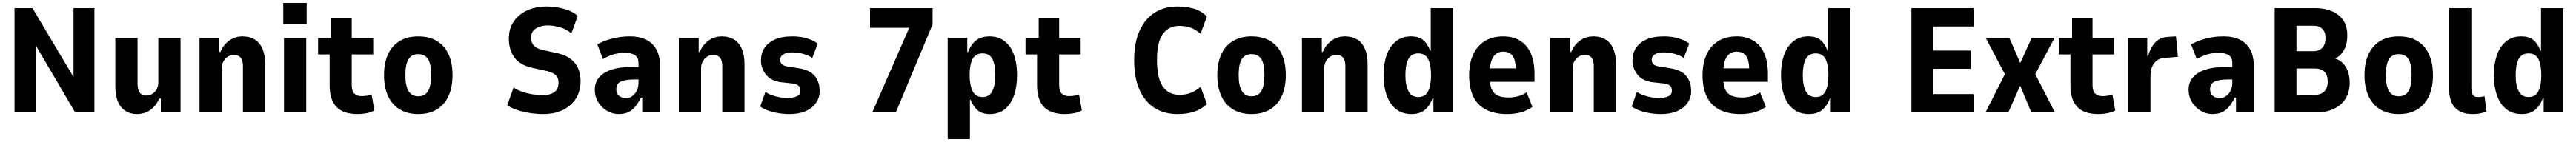

<svg xmlns="http://www.w3.org/2000/svg" viewBox="-20 -760 17378 960"><path d="M78 0V-705H199L491 -214H476V-705H617V0H487L204 -483H220V0Z M903 11Q861 11 828 -9Q795 -29 776.5 -70.5Q758 -112 758 -175V-503H908V-195Q908 -167 915 -148.5Q922 -130 936 -122Q950 -114 968 -114Q989 -114 1007.5 -125.5Q1026 -137 1037 -157Q1048 -177 1048 -201V-503H1198V0H1065V-94H1054Q1035 -47 996 -18Q957 11 903 11Z M1326 0V-503H1460V-409H1467Q1486 -456 1525.5 -485Q1565 -514 1617 -514Q1663 -514 1697.5 -493.5Q1732 -473 1750.5 -430.5Q1769 -388 1769 -323V0H1619V-312Q1619 -339 1612 -356Q1605 -373 1591 -381Q1577 -389 1557 -389Q1536 -389 1517.5 -377.5Q1499 -366 1487.5 -345.5Q1476 -325 1476 -297V0Z M1891 -598V-740H2049V-598ZM1896 0V-503H2046V0Z M2392 11Q2295 11 2249.5 -38Q2204 -87 2204 -182V-392H2126V-503H2215V-640H2353V-503H2498V-392H2353V-185Q2353 -144 2371 -127Q2389 -110 2421 -110Q2439 -110 2457 -113.5Q2475 -117 2487 -122L2506 -13Q2480 0 2452 5.5Q2424 11 2392 11Z M2802 11Q2729 11 2677 -20.5Q2625 -52 2598 -111Q2571 -170 2571 -252Q2571 -335 2598 -393.5Q2625 -452 2677 -483Q2729 -514 2802 -514Q2876 -514 2927.5 -483Q2979 -452 3006 -393.5Q3033 -335 3033 -252Q3033 -170 3006 -111Q2979 -52 2927.5 -20.5Q2876 11 2802 11ZM2802 -109Q2847 -109 2868 -144.5Q2889 -180 2889 -253Q2889 -327 2868 -360.5Q2847 -394 2802 -394Q2758 -394 2736.5 -360.5Q2715 -327 2715 -253Q2715 -180 2736.5 -144.5Q2758 -109 2802 -109Z M3645 11Q3600 11 3555 4Q3510 -3 3470.5 -16Q3431 -29 3402 -48L3445 -168Q3473 -150 3506.5 -138.5Q3540 -127 3576 -122Q3612 -117 3644 -117Q3690 -117 3719 -136.5Q3748 -156 3748 -201Q3748 -225 3739 -240Q3730 -255 3712.5 -264Q3695 -273 3670 -280L3573 -301Q3490 -319 3451.5 -370.5Q3413 -422 3413 -500Q3413 -565 3445.5 -613.5Q3478 -662 3535.5 -689Q3593 -716 3668 -716Q3709 -716 3748.5 -708.5Q3788 -701 3821 -687.5Q3854 -674 3878 -653L3835 -534Q3803 -562 3759.5 -575Q3716 -588 3676 -588Q3643 -588 3617.5 -578.5Q3592 -569 3577.5 -551.5Q3563 -534 3563 -505Q3563 -472 3581.5 -452Q3600 -432 3638 -423L3732 -402Q3815 -386 3856 -337Q3897 -288 3897 -211Q3897 -144 3865.5 -94Q3834 -44 3777.5 -16.5Q3721 11 3645 11Z M4153 11Q4112 11 4075 -11Q4038 -33 4015.5 -70Q3993 -107 3993 -153Q3993 -202 4022 -236.5Q4051 -271 4105.5 -289Q4160 -307 4239 -307H4305V-223H4265Q4232 -223 4208.5 -219.5Q4185 -216 4169.5 -209Q4154 -202 4146 -188.5Q4138 -175 4138 -155Q4138 -127 4157.5 -111.5Q4177 -96 4205 -96Q4225 -96 4244.5 -109.5Q4264 -123 4276 -146Q4288 -169 4288 -200V-332Q4288 -372 4263.5 -387.5Q4239 -403 4194 -403Q4162 -403 4125.5 -394Q4089 -385 4048 -361L4010 -460Q4047 -480 4081.5 -491Q4116 -502 4153 -508Q4190 -514 4232 -514Q4292 -514 4337.5 -492.5Q4383 -471 4408 -426.5Q4433 -382 4433 -312V0H4313V-100H4305Q4288 -67 4268 -41.5Q4248 -16 4221 -2.5Q4194 11 4153 11Z M4560 0V-503H4694V-409H4701Q4720 -456 4759.5 -485Q4799 -514 4851 -514Q4897 -514 4931.5 -493.5Q4966 -473 4984.5 -430.5Q5003 -388 5003 -323V0H4853V-312Q4853 -339 4846 -356Q4839 -373 4825 -381Q4811 -389 4791 -389Q4770 -389 4751.5 -377.5Q4733 -366 4721.5 -345.5Q4710 -325 4710 -297V0Z M5307 11Q5268 11 5230 4.5Q5192 -2 5161.5 -13Q5131 -24 5109 -40L5144 -138Q5168 -123 5193.5 -114.5Q5219 -106 5244 -102Q5269 -98 5290 -98Q5332 -98 5356 -109Q5380 -120 5380 -147Q5380 -170 5367 -181Q5354 -192 5324 -196L5251 -204Q5182 -213 5148 -255.5Q5114 -298 5114 -351Q5114 -398 5136.5 -434Q5159 -470 5205.5 -492Q5252 -514 5326 -514Q5361 -514 5393.5 -508Q5426 -502 5452.5 -490.5Q5479 -479 5497 -465L5460 -368Q5443 -381 5421 -389Q5399 -397 5374.5 -401.5Q5350 -406 5327 -406Q5289 -406 5266.5 -393.5Q5244 -381 5244 -356Q5244 -335 5257.5 -324Q5271 -313 5301 -309L5367 -299Q5442 -288 5476 -247.5Q5510 -207 5510 -145Q5510 -99 5485 -63.5Q5460 -28 5415 -8.5Q5370 11 5307 11Z M5865 0 6141 -633 6145 -572H5850V-705H6272V-595L6024 0Z M6374 180V-504H6506V-408H6511Q6533 -463 6567.5 -488.5Q6602 -514 6656 -514Q6717 -514 6758.5 -481Q6800 -448 6821 -389Q6842 -330 6842 -252Q6842 -176 6822 -117Q6802 -58 6761.5 -23.5Q6721 11 6658 11Q6605 11 6575.5 -15Q6546 -41 6528 -86H6524V180ZM6609 -104Q6655 -104 6675 -144Q6695 -184 6695 -253Q6695 -323 6675.5 -361Q6656 -399 6609 -399Q6561 -399 6541.5 -360.5Q6522 -322 6522 -253Q6522 -184 6542 -144Q6562 -104 6609 -104Z M7165 11Q7068 11 7022.5 -38Q6977 -87 6977 -182V-392H6899V-503H6988V-640H7126V-503H7271V-392H7126V-185Q7126 -144 7144 -127Q7162 -110 7194 -110Q7212 -110 7230 -113.5Q7248 -117 7260 -122L7279 -13Q7253 0 7225 5.5Q7197 11 7165 11Z M7924 11Q7835 11 7769.5 -30.5Q7704 -72 7668 -153.5Q7632 -235 7632 -353Q7632 -471 7668.5 -552Q7705 -633 7770.5 -674.5Q7836 -716 7924 -716Q7988 -716 8037.5 -700.5Q8087 -685 8123 -648L8080 -532Q8045 -562 8011 -573.5Q7977 -585 7936 -585Q7866 -585 7826 -531Q7786 -477 7786 -354Q7786 -231 7825.5 -175Q7865 -119 7937 -119Q7977 -119 8011 -131Q8045 -143 8080 -173L8123 -57Q8086 -21 8037 -5Q7988 11 7924 11Z M8424 11Q8351 11 8299 -20.5Q8247 -52 8220 -111Q8193 -170 8193 -252Q8193 -335 8220 -393.5Q8247 -452 8299 -483Q8351 -514 8424 -514Q8498 -514 8549.5 -483Q8601 -452 8628 -393.5Q8655 -335 8655 -252Q8655 -170 8628 -111Q8601 -52 8549.5 -20.5Q8498 11 8424 11ZM8424 -109Q8469 -109 8490 -144.5Q8511 -180 8511 -253Q8511 -327 8490 -360.5Q8469 -394 8424 -394Q8380 -394 8358.5 -360.5Q8337 -327 8337 -253Q8337 -180 8358.5 -144.5Q8380 -109 8424 -109Z M8764 0V-503H8898V-409H8905Q8924 -456 8963.5 -485Q9003 -514 9055 -514Q9101 -514 9135.5 -493.5Q9170 -473 9188.5 -430.5Q9207 -388 9207 -323V0H9057V-312Q9057 -339 9050 -356Q9043 -373 9029 -381Q9015 -389 8995 -389Q8974 -389 8955.5 -377.5Q8937 -366 8925.5 -345.5Q8914 -325 8914 -297V0Z M9503 11Q9440 11 9398.5 -22.5Q9357 -56 9336 -115Q9315 -174 9315 -252Q9315 -329 9335.5 -387.5Q9356 -446 9397.5 -480Q9439 -514 9499 -514Q9552 -514 9582 -489Q9612 -464 9629 -417H9633V-705H9783V0H9651V-96H9646Q9624 -41 9590.5 -15Q9557 11 9503 11ZM9549 -104Q9596 -104 9615.5 -143.5Q9635 -183 9635 -252Q9635 -322 9615.5 -360.5Q9596 -399 9549 -399Q9502 -399 9482 -360.5Q9462 -322 9462 -252Q9462 -183 9482.5 -143.5Q9503 -104 9549 -104Z M10149 11Q10063 11 10005.5 -19Q9948 -49 9920 -107.5Q9892 -166 9892 -251Q9892 -329 9917.5 -388Q9943 -447 9995 -480.5Q10047 -514 10123 -514Q10187 -514 10234.5 -485.5Q10282 -457 10307.5 -400.5Q10333 -344 10333 -260V-207H10012V-298H10219L10207 -280Q10207 -355 10185 -383Q10163 -411 10122 -411Q10094 -411 10074.5 -396.5Q10055 -382 10043.5 -352Q10032 -322 10032 -271V-228Q10032 -183 10045 -155Q10058 -127 10085.5 -114Q10113 -101 10159 -101Q10190 -101 10222.5 -109.5Q10255 -118 10280 -136L10319 -37Q10277 -9 10235 1Q10193 11 10149 11Z M10440 0V-503H10574V-409H10581Q10600 -456 10639.5 -485Q10679 -514 10731 -514Q10777 -514 10811.5 -493.5Q10846 -473 10864.5 -430.5Q10883 -388 10883 -323V0H10733V-312Q10733 -339 10726 -356Q10719 -373 10705 -381Q10691 -389 10671 -389Q10650 -389 10631.5 -377.5Q10613 -366 10601.5 -345.5Q10590 -325 10590 -297V0Z M11187 11Q11148 11 11110 4.5Q11072 -2 11041.5 -13Q11011 -24 10989 -40L11024 -138Q11048 -123 11073.5 -114.5Q11099 -106 11124 -102Q11149 -98 11170 -98Q11212 -98 11236 -109Q11260 -120 11260 -147Q11260 -170 11247 -181Q11234 -192 11204 -196L11131 -204Q11062 -213 11028 -255.5Q10994 -298 10994 -351Q10994 -398 11016.5 -434Q11039 -470 11085.5 -492Q11132 -514 11206 -514Q11241 -514 11273.5 -508Q11306 -502 11332.5 -490.5Q11359 -479 11377 -465L11340 -368Q11323 -381 11301 -389Q11279 -397 11254.5 -401.5Q11230 -406 11207 -406Q11169 -406 11146.5 -393.5Q11124 -381 11124 -356Q11124 -335 11137.5 -324Q11151 -313 11181 -309L11247 -299Q11322 -288 11356 -247.5Q11390 -207 11390 -145Q11390 -99 11365 -63.5Q11340 -28 11295 -8.5Q11250 11 11187 11Z M11724 11Q11638 11 11580.5 -19Q11523 -49 11495 -107.5Q11467 -166 11467 -251Q11467 -329 11492.5 -388Q11518 -447 11570 -480.5Q11622 -514 11698 -514Q11762 -514 11809.5 -485.5Q11857 -457 11882.5 -400.5Q11908 -344 11908 -260V-207H11587V-298H11794L11782 -280Q11782 -355 11760 -383Q11738 -411 11697 -411Q11669 -411 11649.5 -396.5Q11630 -382 11618.5 -352Q11607 -322 11607 -271V-228Q11607 -183 11620 -155Q11633 -127 11660.5 -114Q11688 -101 11734 -101Q11765 -101 11797.5 -109.5Q11830 -118 11855 -136L11894 -37Q11852 -9 11810 1Q11768 11 11724 11Z M12184 11Q12121 11 12079.5 -22.5Q12038 -56 12017 -115Q11996 -174 11996 -252Q11996 -329 12016.5 -387.5Q12037 -446 12078.5 -480Q12120 -514 12180 -514Q12233 -514 12263 -489Q12293 -464 12310 -417H12314V-705H12464V0H12332V-96H12327Q12305 -41 12271.5 -15Q12238 11 12184 11ZM12230 -104Q12277 -104 12296.5 -143.5Q12316 -183 12316 -252Q12316 -322 12296.5 -360.5Q12277 -399 12230 -399Q12183 -399 12163 -360.5Q12143 -322 12143 -252Q12143 -183 12163.5 -143.5Q12184 -104 12230 -104Z M12876 0V-705H13296V-581H13023V-418H13275V-295H13023V-124H13296V0Z M13376 0 13526 -297 13532 -210 13378 -503H13537L13610 -335H13611L13687 -503H13841L13686 -210L13692 -297L13844 0H13685L13611 -178H13608L13530 0Z M14137 11Q14040 11 13994.5 -38Q13949 -87 13949 -182V-392H13871V-503H13960V-640H14098V-503H14243V-392H14098V-185Q14098 -144 14116 -127Q14134 -110 14166 -110Q14184 -110 14202 -113.5Q14220 -117 14232 -122L14251 -13Q14225 0 14197 5.5Q14169 11 14137 11Z M14339 0V-503H14467V-382H14473Q14488 -436 14518.5 -470.5Q14549 -505 14600 -510L14661 -514L14674 -376L14577 -368Q14538 -364 14513.5 -332.5Q14489 -301 14489 -244V0Z M14906 11Q14865 11 14828 -11Q14791 -33 14768.5 -70Q14746 -107 14746 -153Q14746 -202 14775 -236.5Q14804 -271 14858.5 -289Q14913 -307 14992 -307H15058V-223H15018Q14985 -223 14961.5 -219.5Q14938 -216 14922.5 -209Q14907 -202 14899 -188.5Q14891 -175 14891 -155Q14891 -127 14910.5 -111.5Q14930 -96 14958 -96Q14978 -96 14997.5 -109.5Q15017 -123 15029 -146Q15041 -169 15041 -200V-332Q15041 -372 15016.5 -387.5Q14992 -403 14947 -403Q14915 -403 14878.5 -394Q14842 -385 14801 -361L14763 -460Q14800 -480 14834.5 -491Q14869 -502 14906 -508Q14943 -514 14985 -514Q15045 -514 15090.5 -492.5Q15136 -471 15161 -426.5Q15186 -382 15186 -312V0H15066V-100H15058Q15041 -67 15021 -41.5Q15001 -16 14974 -2.5Q14947 11 14906 11Z M15327 0V-705H15598Q15698 -705 15757.5 -658Q15817 -611 15817 -522Q15817 -460 15794 -420.5Q15771 -381 15737 -366V-363Q15763 -356 15784.5 -335.5Q15806 -315 15819.5 -282Q15833 -249 15833 -200Q15833 -138 15805 -93Q15777 -48 15726 -24Q15675 0 15605 0ZM15474 -119H15600Q15615 -119 15628.5 -123Q15642 -127 15652.5 -134Q15663 -141 15670.5 -152.5Q15678 -164 15681.5 -178Q15685 -192 15685 -208Q15685 -226 15681.5 -240Q15678 -254 15670.5 -265Q15663 -276 15652.5 -283Q15642 -290 15629 -293.5Q15616 -297 15601 -297H15474ZM15474 -414H15587Q15627 -414 15648.5 -437.5Q15670 -461 15670 -503Q15670 -543 15649 -564.5Q15628 -586 15585 -586H15474Z M16164 11Q16091 11 16039 -20.5Q15987 -52 15960 -111Q15933 -170 15933 -252Q15933 -335 15960 -393.5Q15987 -452 16039 -483Q16091 -514 16164 -514Q16238 -514 16289.5 -483Q16341 -452 16368 -393.5Q16395 -335 16395 -252Q16395 -170 16368 -111Q16341 -52 16289.5 -20.5Q16238 11 16164 11ZM16164 -109Q16209 -109 16230 -144.5Q16251 -180 16251 -253Q16251 -327 16230 -360.5Q16209 -394 16164 -394Q16120 -394 16098.5 -360.5Q16077 -327 16077 -253Q16077 -180 16098.5 -144.5Q16120 -109 16164 -109Z M16663 11Q16586 11 16545 -31Q16504 -73 16504 -162V-705H16654V-171Q16654 -150 16657.5 -135Q16661 -120 16670.5 -112Q16680 -104 16697 -104Q16710 -104 16722 -105.5Q16734 -107 16743 -110L16756 -6Q16732 3 16711.5 7Q16691 11 16663 11Z M16994 11Q16931 11 16889.5 -22.5Q16848 -56 16827 -115Q16806 -174 16806 -252Q16806 -329 16826.5 -387.5Q16847 -446 16888.5 -480Q16930 -514 16990 -514Q17043 -514 17073 -489Q17103 -464 17120 -417H17124V-705H17274V0H17142V-96H17137Q17115 -41 17081.5 -15Q17048 11 16994 11ZM17040 -104Q17087 -104 17106.5 -143.5Q17126 -183 17126 -252Q17126 -322 17106.5 -360.5Q17087 -399 17040 -399Q16993 -399 16973 -360.5Q16953 -322 16953 -252Q16953 -183 16973.5 -143.5Q16994 -104 17040 -104Z"/></svg>

Font: Nunito Sans 7pt Condensed ExtraBold
Style: Regular
Weight: 800
Width: 3
Designer: Vernon Adams
Foundry: Vernon Adams
Version: Version 3.101;gftools[0.9.27]